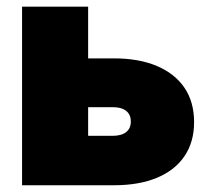

<svg xmlns="http://www.w3.org/2000/svg" viewBox="-20 -549 621 569"><path d="M158.2 -376H317.4Q392.1 -376 445.3 -353.3Q498.5 -330.6 526.9 -288.6Q555.2 -246.6 555.2 -187Q555.2 -128.4 526.9 -86.4Q498.5 -44.4 445.3 -22.2Q392.1 0 317.4 0H45.4V-529.3H241.2V-146.5H314Q339.8 -146.5 353.8 -157.5Q367.7 -168.5 367.7 -188.5Q367.7 -209.5 353.8 -220.5Q339.8 -231.4 314 -231.4H158.2Z"/></svg>

Font: Inter 24pt Black
Style: Regular
Weight: 900
Designer: Rasmus Andersson
Foundry: rsms
Version: Version 4.001;git-66647c0bb